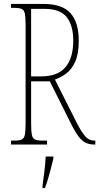

<svg xmlns="http://www.w3.org/2000/svg" viewBox="-20 -734 504 975"><path d="M36 0V-20H54Q79 -20 91 -26Q103 -32 106.5 -51Q110 -70 110 -108V-606Q110 -645 106.5 -663.5Q103 -682 91 -688Q79 -694 54 -694H36V-714H200Q297 -714 338.5 -666.5Q380 -619 380 -528Q380 -461 362 -421Q344 -381 316 -360.5Q288 -340 259 -330L372 -106Q395 -62 413.5 -41Q432 -20 459 -20H464V0H461Q435 0 416.5 -8.5Q398 -17 382 -37Q366 -57 347 -93L233 -321H138V-108Q138 -70 141.5 -51Q145 -32 157 -26Q169 -20 194 -20H219V0ZM189 -346Q273 -346 312.5 -393Q352 -440 352 -528Q352 -604 319 -646.5Q286 -689 206 -689H138V-346ZM196 208Q201 171 205.5 136Q210 101 212 61H251V71Q246 92 239 119.5Q232 147 224 174Q216 201 208 221H196Z"/></svg>

Font: Noto Serif Georgian ExtraCondensed Thin
Style: Regular
Weight: 100
Width: 2
Designer: Monotype Design Team, Akaki Razmadze
Foundry: Google LLC
Version: Version 2.003; ttfautohint (v1.8.4.7-5d5b)